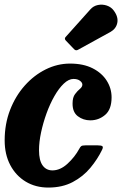

<svg xmlns="http://www.w3.org/2000/svg" viewBox="-24 -812 536 844"><path d="M466.5 -384Q466.5 -331 438.2 -307Q410 -283 373 -283Q342 -283 318.2 -301Q294.5 -319 295 -357.5Q295 -384 305.8 -398.2Q316.5 -412.5 327.2 -421.2Q338 -430 338 -440Q338 -449 327.5 -457Q317 -465 299 -465Q278 -465 256.2 -444.2Q234.5 -423.5 215 -389.2Q195.5 -355 180.5 -313.5Q165.5 -272 156.5 -229.8Q147.5 -187.5 147.5 -151.5Q147.5 -107 163.2 -85Q179 -63 206.5 -63Q241 -63 273 -92.5Q305 -122 324.5 -158Q328.5 -166 333 -169.5Q337.5 -173 351 -173H406Q421.5 -173 426 -169.2Q430.5 -165.5 425 -154Q405 -112.5 373.2 -74.2Q341.5 -36 295.8 -11.8Q250 12.5 188.5 12.5Q132.5 12.5 89.2 -13.5Q46 -39.5 21.2 -86.2Q-3.5 -133 -3.5 -195Q-3.5 -267 20.2 -328.5Q44 -390 84.8 -435.8Q125.5 -481.5 177 -507Q228.5 -532.5 284 -532.5Q342.5 -532.5 383.2 -511.8Q424 -491 445.2 -457.2Q466.5 -423.5 466.5 -384ZM476.5 -765Q497 -737 491.5 -711Q486 -685 460.5 -671L319.5 -593.5Q309.5 -587.5 302 -595.5L265.5 -633.5Q257 -642.5 265.5 -650.5L373 -770.5Q386.5 -786 406.5 -790Q426.5 -794 445.8 -787.5Q465 -781 476.5 -765Z"/></svg>

Font: Besley* Narrow
Style: Bold Italic
Weight: 700
Width: 4
Italic angle: -13°
Designer: Owen Earl
Foundry: indestructible type*
Version: Version 3.000; ttfautohint (v1.8.3)